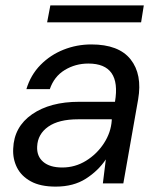

<svg xmlns="http://www.w3.org/2000/svg" viewBox="-20 -681 592 713"><path d="M187 12Q130 12 94.5 -7.5Q59 -27 43 -59Q27 -91 29 -129Q32 -210 99 -256.5Q166 -303 274 -303H407Q431 -445 308 -445Q260 -445 220.5 -421Q181 -397 165 -350H78Q94 -403 130.5 -440Q167 -477 216 -496.5Q265 -516 319 -516Q421 -516 465 -460.5Q509 -405 493 -312L438 0H362L373 -89Q345 -47 299 -17.5Q253 12 187 12ZM211 -59Q259 -59 299.5 -84Q340 -109 366 -149Q392 -189 395 -234V-238H270Q198 -238 159 -210.5Q120 -183 118 -137Q116 -101 140.5 -80Q165 -59 211 -59ZM155 -598 167 -661H514L504 -598Z"/></svg>

Font: DM Sans Italic
Style: Regular
Weight: 400
Italic angle: -10°
Designer: Colophon Foundry, Jonny Pinhorn
Foundry: Colophon Foundry
Version: Version 4.004; ttfautohint (v1.8.4.7-5d5b)